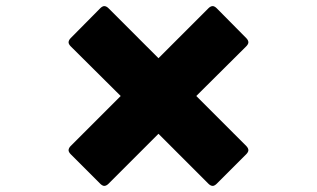

<svg xmlns="http://www.w3.org/2000/svg" viewBox="-20 -695 1040 630"><path d="M664 -668 500 -504 336 -668C332 -672 327 -675 322 -675C318 -675 313 -672 309 -668L212 -570C208 -566 205 -561 205 -556C205 -552 208 -547 212 -543L376 -380L212 -216C208 -212 205 -207 205 -202C205 -198 208 -193 212 -189L309 -92C313 -88 318 -85 322 -85C327 -85 332 -88 336 -92L500 -256L664 -92C668 -88 673 -85 678 -85C682 -85 687 -88 691 -92L788 -189C792 -193 795 -198 795 -202C795 -207 792 -212 788 -216L624 -380L788 -543C792 -547 795 -552 795 -556C795 -561 792 -566 788 -570L691 -668C687 -672 682 -675 678 -675C673 -675 668 -672 664 -668Z"/></svg>

Font: LINE Seed JP_OTF ExtraBold
Style: Regular
Weight: 800
Designer: LY Corporation & Fontrix & Fontworks
Version: Version 1.013